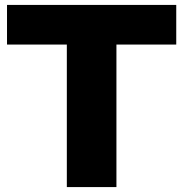

<svg xmlns="http://www.w3.org/2000/svg" viewBox="-20 -760 744 780"><path d="M251.5 0V-579H8.5V-740H696V-579H453V0Z"/></svg>

Font: Encode Sans SmExp XBd
Style: Regular
Weight: 800
Width: 6
Designer: Multiple Designers
Foundry: Impallari Type
Version: Version 3.002; ttfautohint (v1.8.3) -l 8 -r 50 -G 200 -x 14 